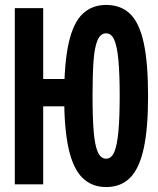

<svg xmlns="http://www.w3.org/2000/svg" viewBox="-20 -747 640 778"><path d="M410 11Q352 11 314 -26.5Q276 -64 258 -145Q240 -226 240 -355Q240 -492 258.5 -573.5Q277 -655 315 -691Q353 -727 410 -727Q469 -727 506.5 -691.5Q544 -656 562 -575Q580 -494 580 -357Q580 -225 562 -144Q544 -63 506.5 -26Q469 11 410 11ZM40 0V-714H155V-427H295V-316H155V0ZM410 -104Q432 -104 443.5 -132Q455 -160 460 -216.5Q465 -273 465 -359Q465 -445 460 -501Q455 -557 443.5 -584.5Q432 -612 410 -612Q387 -612 375 -583.5Q363 -555 359 -499.5Q355 -444 355 -361Q355 -273 359.5 -216Q364 -159 376 -131.5Q388 -104 410 -104Z"/></svg>

Font: Noto Sans Mono
Style: Bold
Weight: 700
Designer: Monotype Design Team
Foundry: Monotype Imaging Inc.
Version: Version 2.014